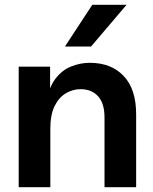

<svg xmlns="http://www.w3.org/2000/svg" viewBox="-20 -781 640 801"><path d="M548 0H416V-291Q416 -350 389 -379.5Q362 -409 316 -409Q284 -409 255 -392Q226 -375 208 -339Q190 -303 190 -244V0H58V-503H189V-347H173Q182 -414 210.5 -451.5Q239 -489 277.5 -504Q316 -519 354 -519Q444 -519 496 -464Q548 -409 548 -304ZM508 -761 360 -587H251L365 -761Z"/></svg>

Font: Wix Madefor Display
Style: Bold
Weight: 700
Designer: Dalton Maag Ltd
Foundry: Dalton Maag Ltd
Version: Version 3.100